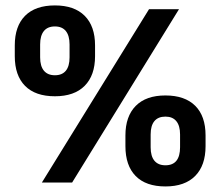

<svg xmlns="http://www.w3.org/2000/svg" viewBox="-20 -673 813 708"><path d="M134.5 0 529.5 -639H640L246 0ZM590 14.5Q518 14.5 480.2 -24Q442.5 -62.5 442.5 -134V-173.5Q442.5 -244 480.5 -282.5Q518.5 -321 590 -321Q661.5 -321 699.8 -283Q738 -245 738 -173.5V-134Q738 -63 699.8 -24.2Q661.5 14.5 590 14.5ZM590 -63.5Q617 -63.5 630.5 -80.2Q644 -97 644 -130V-177Q644 -209.5 630.2 -226.2Q616.5 -243 590 -243Q563 -243 549.2 -226.2Q535.5 -209.5 535.5 -177V-130Q535.5 -97 549.5 -80.2Q563.5 -63.5 590 -63.5ZM182.5 -318Q110.5 -318 72.5 -356.2Q34.5 -394.5 34.5 -466V-505.5Q34.5 -576.5 72.5 -614.8Q110.5 -653 182.5 -653Q254 -653 292.2 -614.8Q330.5 -576.5 330.5 -505.5V-466Q330.5 -395 292.2 -356.5Q254 -318 182.5 -318ZM182.5 -395.5Q209 -395.5 222.8 -412.2Q236.5 -429 236.5 -461.5V-509Q236.5 -541.5 222.8 -558.5Q209 -575.5 182.5 -575.5Q155.5 -575.5 141.8 -558.5Q128 -541.5 128 -509V-461.5Q128 -429 142 -412.2Q156 -395.5 182.5 -395.5Z"/></svg>

Font: Anek Gurmukhi SemiBold
Style: Regular
Weight: 600
Designer: Sarang Kulkarni (Gurmukhi), Yesha Goshar (Latin)
Foundry: Ek Type
Version: Version 1.003